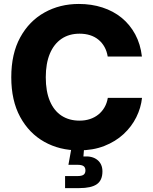

<svg xmlns="http://www.w3.org/2000/svg" viewBox="-20 -758 781 981"><path d="M382.8 10.3Q284.2 10.3 206.3 -33.4Q128.4 -77.1 83 -160.6Q37.6 -244.1 37.6 -363.3Q37.6 -483.4 83.3 -566.9Q128.9 -650.4 207.3 -694.1Q285.6 -737.8 382.8 -737.8Q447.8 -737.8 503.4 -719.7Q559.1 -701.7 601.6 -667Q644 -632.3 670.9 -582.5Q697.8 -532.7 705.1 -469.2H530.3Q525.9 -496.6 513.9 -518.1Q502 -539.6 483.4 -554.9Q464.8 -570.3 440.4 -578.1Q416 -585.9 386.7 -585.9Q333 -585.9 294.2 -559.6Q255.4 -533.2 234.6 -483.4Q213.9 -433.6 213.9 -363.3Q213.9 -291 234.9 -241.5Q255.9 -191.9 294.7 -166.7Q333.5 -141.6 386.2 -141.6Q415.5 -141.6 439.7 -149.7Q463.9 -157.7 482.7 -172.9Q501.5 -188 513.9 -209.5Q526.4 -231 530.8 -257.8H705.6Q700.2 -207 676.5 -159.2Q652.8 -111.3 611.6 -73Q570.3 -34.7 512.9 -12.2Q455.6 10.3 382.8 10.3ZM312.5 203.1V141.6H375.5Q397.5 141.6 407 134.8Q416.5 127.9 416.5 112.8Q416.5 97.7 407 90.8Q397.5 84 375.5 84H329.6L348.6 -21.5H409.7V-1L406.2 41.5Q451.7 38.1 477.5 59.1Q503.4 80.1 503.4 117.7Q503.4 163.1 474.9 183.1Q446.3 203.1 385.3 203.1Z"/></svg>

Font: Inter 17pt ExtraBold
Style: Regular
Weight: 800
Version: Version 4.001;git-66647c0bb